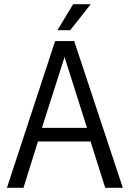

<svg xmlns="http://www.w3.org/2000/svg" viewBox="-20 -896 619 916"><path d="M566 0H482L412 -221H161L92 0H13L243 -700H334ZM395 -286 288 -624 180 -286ZM254 -752 329 -876H413L315 -752Z"/></svg>

Font: Gudea
Style: Regular
Weight: 400
Designer: Agustina Mingote
Foundry: Agustina Mingote
Version: Version 1.002